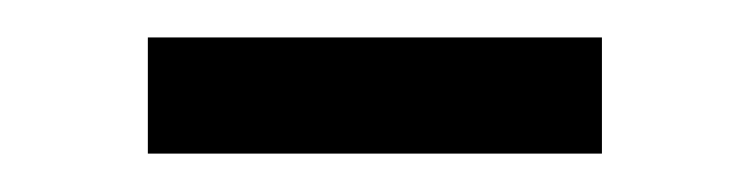

<svg xmlns="http://www.w3.org/2000/svg" viewBox="-20 -738 390 100"><path d="M293.5 -718.5V-658H57V-718.5Z"/></svg>

Font: Merriweather 24pt SemiCondensed Light
Style: Regular
Weight: 300
Width: 4
Designer: Eben Sorkin
Foundry: Eben Sorkin
Version: Version 2.100